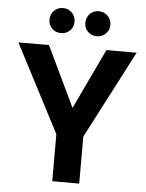

<svg xmlns="http://www.w3.org/2000/svg" viewBox="-60 -945 757 993"><g transform="rotate(5 319.0 -448.5)"><path d="M249 0V-244L12 -700H171L339 -348H302L469 -700H626L389 -244V0ZM227 -767Q199 -767 180.5 -785.5Q162 -804 162 -831Q162 -859 180.5 -878Q199 -897 227 -897Q255 -897 273.5 -878Q292 -859 292 -831Q292 -804 273.5 -785.5Q255 -767 227 -767ZM413 -767Q385 -767 366.5 -785.5Q348 -804 348 -831Q348 -859 366.5 -878Q385 -897 413 -897Q440 -897 459 -878Q478 -859 478 -831Q478 -804 459 -785.5Q440 -767 413 -767Z"/></g></svg>

Font: DM Sans 24pt ExtraBold
Style: Regular
Weight: 800
Designer: Colophon Foundry, Jonny Pinhorn
Foundry: Colophon Foundry
Version: Version 4.004;gftools[0.9.30]